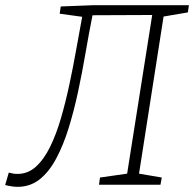

<svg xmlns="http://www.w3.org/2000/svg" viewBox="-48 -715 751 743"><path d="M20 8Q-1 8 -28 1L-14 -47Q4 -42 20 -42Q60 -42 91 -70Q122 -98 146 -147Q170 -196 188 -258Q206 -320 220.5 -388Q235 -456 247 -523.5Q259 -591 270 -650L183 -662L187 -690L316 -695H683L679 -667L585 -651L490 -43L578 -28L573 0H335L339 -28L444 -43L541 -657L310 -656Q296 -586 283 -510Q270 -434 254 -359.5Q238 -285 217.5 -219Q197 -153 169.5 -101.5Q142 -50 105.5 -21Q69 8 20 8Z"/></svg>

Font: Bitter Light
Style: Italic
Weight: 300
Italic angle: -9°
Designer: Sol Matas, and Bitter project Authors
Foundry: Sol Matas
Version: Version 2.001